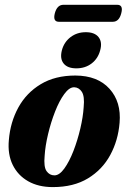

<svg xmlns="http://www.w3.org/2000/svg" viewBox="-20 -772 536 802"><path d="M295 -456.5Q388 -456 437.5 -401Q487 -346 479.5 -259Q473.5 -185.5 440.5 -124.5Q407.5 -63.5 347.5 -27Q287.5 9.5 200.5 9.5Q140.5 9.5 97.5 -15Q54.5 -39.5 33 -83.5Q11.5 -127.5 17 -187Q23 -261.5 56.5 -322.8Q90 -384 150 -420.2Q210 -456.5 295 -456.5ZM207.5 -39.5Q228 -39.5 248.8 -68.2Q269.5 -97 286.8 -141.5Q304 -186 315.5 -235Q327 -284 329.5 -324.5Q334 -370 321.8 -388.5Q309.5 -407 290 -407.5Q269.5 -408 248.5 -379.2Q227.5 -350.5 210 -305.8Q192.5 -261 180.8 -211.8Q169 -162.5 166.5 -121.5Q162 -75 174.5 -57.2Q187 -39.5 207.5 -39.5ZM299 -486.5Q262 -486.5 245.8 -506.8Q229.5 -527 238.5 -562Q247.5 -596 274.5 -616.8Q301.5 -637.5 338.5 -637.5Q375.5 -637.5 391.8 -616.8Q408 -596 398.5 -562Q389.5 -527.5 362.8 -507Q336 -486.5 299 -486.5ZM209 -716.5Q218.5 -752 245 -752H469.5Q496 -752 486.5 -716.5Q477.5 -681 451 -681H226Q200 -681 209 -716.5Z"/></svg>

Font: Fraunces 144pt Soft
Style: Bold Italic
Weight: 700
Italic angle: -16°
Version: Version 1.000;[b76b70a41]